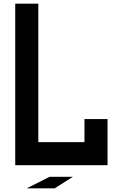

<svg xmlns="http://www.w3.org/2000/svg" viewBox="-20 -895 665 1040"><path d="M62.5 -875H187.5V-125H437.5V-250H562.5V0H62.5ZM375 62.5 276.4 125H125L249 62.5Z"/></svg>

Font: Oldtimer
Style: Regular
Weight: 400
Designer: GGBotNet
Foundry: GGBotNet
Version: 1.00